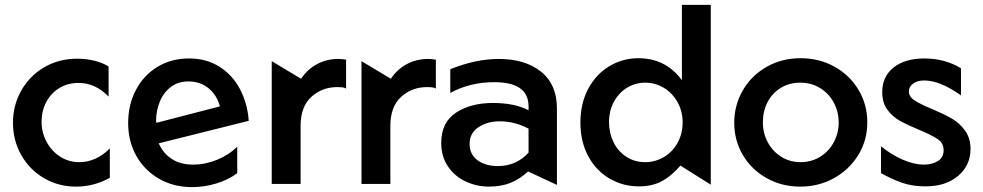

<svg xmlns="http://www.w3.org/2000/svg" viewBox="-20 -752 4019 785"><path d="M296 -512Q220 -512 160 -476.5Q100 -441 66.5 -381Q33 -321 33 -250Q33 -178 67 -118Q101 -58 160 -23.5Q219 11 291 11Q364 11 429 -25V-145Q373 -89 304 -89Q261 -89 226 -111.5Q191 -134 170.5 -172Q150 -210 150 -254Q150 -299 169.5 -335.5Q189 -372 223.5 -392.5Q258 -413 301 -413Q370 -413 424 -357V-480Q399 -496 365 -504Q331 -512 296 -512Z M769 -79Q718 -79 682.5 -102Q647 -125 629 -166L997 -258Q992 -328 962 -386Q932 -444 878.5 -478.5Q825 -513 753 -513Q680 -513 623.5 -478.5Q567 -444 535.5 -384Q504 -324 504 -249Q504 -174 537.5 -114.5Q571 -55 630.5 -21Q690 13 765 13Q816 13 865 -2Q914 -17 950 -44V-152Q915 -118 867 -98.5Q819 -79 769 -79ZM750 -419Q799 -419 833 -391Q867 -363 879 -317L620 -250L618 -257Q618 -298 633 -335.5Q648 -373 678 -396Q708 -419 750 -419Z M1363 -511Q1316 -511 1276.5 -490Q1237 -469 1211 -430L1091 -502V0H1209V-237Q1209 -316 1253 -356Q1297 -396 1360 -396Q1370 -396 1379 -395Q1388 -394 1395 -390V-508Q1380 -511 1363 -511Z M1730 -511Q1683 -511 1643.5 -490Q1604 -469 1578 -430L1458 -502V0H1576V-237Q1576 -316 1620 -356Q1664 -396 1727 -396Q1737 -396 1746 -395Q1755 -394 1762 -390V-508Q1747 -511 1730 -511Z M2015 -73Q1966 -73 1933 -96.5Q1900 -120 1900 -164Q1900 -208 1936.5 -232Q1973 -256 2023 -256Q2085 -256 2141 -226V-128Q2091 -73 2015 -73ZM2019 -511Q1925 -511 1821 -469V-372Q1901 -416 2001 -416Q2141 -416 2141 -317V-301Q2085 -331 1995 -331Q1905 -331 1844.5 -291.5Q1784 -252 1784 -167Q1784 -112 1811.5 -71.5Q1839 -31 1884 -10Q1929 11 1979 11Q2029 11 2067.5 -4.5Q2106 -20 2139 -51L2257 4V-309Q2257 -407 2192 -459Q2127 -511 2019 -511Z M2886 -732H2768V-424Q2702 -514 2590 -514Q2526 -514 2471.5 -481.5Q2417 -449 2385 -389Q2353 -329 2353 -251Q2353 -173 2385 -113.5Q2417 -54 2472 -22Q2527 10 2592 10Q2648 10 2687.5 -12Q2727 -34 2762 -75L2886 3ZM2470 -252Q2470 -299 2490 -336Q2510 -373 2544 -393.5Q2578 -414 2618 -414Q2659 -414 2694 -393Q2729 -372 2750 -334.5Q2771 -297 2771 -252Q2771 -206 2750.5 -168.5Q2730 -131 2694.5 -110Q2659 -89 2618 -89Q2574 -89 2540 -111.5Q2506 -134 2488 -171.5Q2470 -209 2470 -252Z M3526 -252Q3526 -324 3490.5 -384Q3455 -444 3392.5 -479Q3330 -514 3253 -514Q3176 -514 3114 -478.5Q3052 -443 3017 -382.5Q2982 -322 2982 -250Q2982 -178 3017 -118.5Q3052 -59 3114 -24Q3176 11 3252 11Q3327 11 3389.5 -23.5Q3452 -58 3489 -118Q3526 -178 3526 -252ZM3409 -251Q3409 -208 3389 -170.5Q3369 -133 3333 -111Q3297 -89 3253 -89Q3210 -89 3175 -110.5Q3140 -132 3119.5 -169.5Q3099 -207 3099 -252Q3099 -297 3118 -334Q3137 -371 3172 -392.5Q3207 -414 3252 -414Q3297 -414 3333 -392Q3369 -370 3389 -332.5Q3409 -295 3409 -251Z M3758 -79Q3716 -79 3669 -100Q3622 -121 3582 -154V-44Q3629 -18 3670.5 -4Q3712 10 3764 10Q3847 10 3897.5 -33Q3948 -76 3948 -143Q3948 -188 3925 -219Q3902 -250 3870.5 -268Q3839 -286 3789 -307Q3741 -327 3718.5 -342Q3696 -357 3696 -379Q3696 -397 3713 -410Q3730 -423 3759 -423Q3823 -423 3909 -362V-473Q3843 -513 3759 -513Q3680 -513 3633.5 -476Q3587 -439 3587 -375Q3587 -332 3608 -303.5Q3629 -275 3658.5 -258.5Q3688 -242 3736 -222Q3789 -200 3813.5 -183.5Q3838 -167 3838 -138Q3838 -108 3814.5 -93.5Q3791 -79 3758 -79Z"/></svg>

Font: Geom Medium
Style: Bold
Weight: 500
Version: Version 1.102